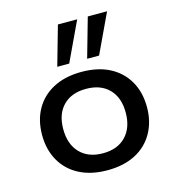

<svg xmlns="http://www.w3.org/2000/svg" viewBox="-113 -857 880 962"><g transform="rotate(-15 327.0 -376.0)"><path d="M327 9Q243 9 182 -22.5Q121 -54 88 -112Q55 -170 55 -246Q55 -323 88 -380.5Q121 -438 182 -469.5Q243 -501 327 -501Q412 -501 472.5 -469.5Q533 -438 566 -380.5Q599 -323 599 -246Q599 -170 566 -112Q533 -54 472.5 -22.5Q412 9 327 9ZM327 -79Q403 -79 446 -124Q489 -169 489 -247Q489 -325 446 -369Q403 -413 327 -413Q251 -413 208 -369Q165 -325 165 -247Q165 -169 208 -124Q251 -79 327 -79ZM372 -557 430 -761H530L434 -557ZM217 -557 275 -761H375L279 -557Z"/></g></svg>

Font: Nunito Sans 10pt SemiExpanded SemiBold
Style: Regular
Weight: 600
Width: 6
Designer: Vernon Adams
Foundry: Vernon Adams
Version: Version 3.101;gftools[0.9.27]